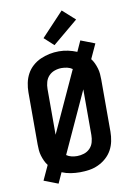

<svg xmlns="http://www.w3.org/2000/svg" viewBox="-109 -1057 819 1179"><g transform="rotate(-10 300.0 -468.0)"><path d="M158 54 70 20 112 -71Q101 -85 93.5 -101.5Q86 -118 81 -135Q76 -152 74.5 -169.5Q73 -187 73 -205V-530Q73 -559 79 -588.5Q85 -618 99 -644Q113 -670 135.5 -690Q158 -710 185 -722Q212 -734 241 -740Q270 -746 300 -746Q329 -746 357 -740Q385 -734 412 -723L442 -789L530 -755L488 -664Q499 -650 506.5 -633.5Q514 -617 519 -600Q524 -583 525.5 -565.5Q527 -548 527 -530V-205Q527 -176 521 -146.5Q515 -117 501 -91.5Q487 -66 464.5 -46Q442 -26 415 -13.5Q388 -1 359 3.5Q330 8 300 8Q271 8 242.5 3.5Q214 -1 188 -12ZM192 -245 366 -624Q352 -634 334 -638Q316 -642 299 -642Q277 -642 255.5 -634.5Q234 -627 219 -611Q204 -595 198 -573.5Q192 -552 192 -530ZM300 -93Q322 -93 343.5 -100Q365 -107 380.5 -123Q396 -139 402 -161Q408 -183 408 -205V-490L234 -111Q248 -101 265.5 -97Q283 -93 300 -93ZM281 -788 222 -842 361 -990 439 -920Z"/></g></svg>

Font: Iosevka Custom Extended
Style: Bold
Weight: 700
Width: 7
Monospace: yes
Designer: Belleve Invis
Foundry: Belleve Invis
Version: Version 11.2.4; ttfautohint (v1.8.4)